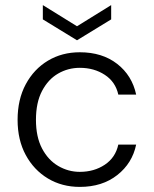

<svg xmlns="http://www.w3.org/2000/svg" viewBox="-20 -721 603 753"><path d="M293 12Q223 12 168 -21Q113 -54 81 -113Q49 -172 49 -251Q49 -331 81 -390.5Q113 -450 168 -483Q223 -516 293 -516Q381 -516 439.5 -470.5Q498 -425 514 -350H444Q433 -400 391 -427.5Q349 -455 293 -455Q247 -455 208 -432.5Q169 -410 145 -364.5Q121 -319 121 -251Q121 -184 145 -138.5Q169 -93 208.5 -70Q248 -47 293 -47Q349 -47 391 -75Q433 -103 444 -154H514Q499 -81 440 -34.5Q381 12 293 12ZM282 -563 148 -645V-701L282 -618L416 -701V-645Z"/></svg>

Font: DM Sans Light
Style: Regular
Weight: 300
Designer: Colophon Foundry, Jonny Pinhorn
Foundry: Colophon Foundry
Version: Version 4.004; ttfautohint (v1.8.4.7-5d5b)